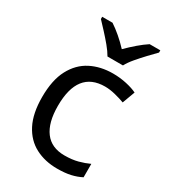

<svg xmlns="http://www.w3.org/2000/svg" viewBox="-189 -861 858 967"><g transform="rotate(30 240.0 -378.0)"><path d="M300 10Q229 10 173.5 -19Q118 -48 86.5 -109Q55 -170 55 -265Q55 -364 88 -426Q121 -488 177.5 -517Q234 -546 306 -546Q347 -546 385 -537.5Q423 -529 447 -517L420 -444Q396 -453 364 -461Q332 -469 304 -469Q146 -469 146 -266Q146 -169 184.5 -117.5Q223 -66 299 -66Q343 -66 376.5 -75Q410 -84 438 -97V-19Q411 -5 378.5 2.5Q346 10 300 10ZM238 -606Q225 -629 203 -655.5Q181 -682 157 -708Q133 -734 115 -753V-766H175Q201 -749 229 -725Q257 -701 282 -674Q309 -701 337 -725Q365 -749 391 -766H453V-753Q434 -734 409.5 -708Q385 -682 362.5 -655.5Q340 -629 328 -606Z"/></g></svg>

Font: Noto Sans Nag Mundari
Style: Regular
Weight: 400
Designer: Muthu Nedumaran
Version: Version 1.000; ttfautohint (v1.8.4.7-5d5b)